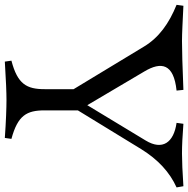

<svg xmlns="http://www.w3.org/2000/svg" viewBox="-12 -780 798 815"><g transform="rotate(90 387.5 -372.0)"><path d="M4 -751 0 -722C79 -690 139 -647 177 -584L358 -285V-162C358 -86 337 -47 237 -21L241 7C322 2 372 0 404 0C436 0 496 2 565 7L569 -21C469 -48 448 -86 448 -162V-303L612 -571C657 -644 711 -693 775 -722L770 -751C708 -747 664 -745 631 -745C597 -745 558 -747 505 -751L501 -722C585 -710 619 -662 576 -591L426 -343L283 -585C240 -657 249 -710 364 -722L361 -751C268 -747 188 -745 154 -745C121 -745 69 -748 4 -751Z"/></g></svg>

Font: Basteleur Moonlight
Style: Regular
Weight: 300
Designer: Keussel
Foundry: Keussel Studio
Version: Version 1.300;Glyphs 3.2 (3192)